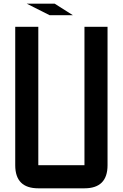

<svg xmlns="http://www.w3.org/2000/svg" viewBox="-20 -1020 665 1040"><path d="M62.5 -875H187.5V-125H437.5V-875H562.5V-125Q562.5 0 437.5 0H187.5Q62.5 0 62.5 -125ZM375 -937.5H249L125 -1000H276.4Z"/></svg>

Font: Oldtimer
Style: Regular
Weight: 400
Designer: GGBotNet
Foundry: GGBotNet
Version: 1.00